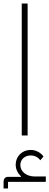

<svg xmlns="http://www.w3.org/2000/svg" viewBox="-36 -760 277 1077"><path d="M221 260V230H160C112 230 78 203 78 165C78 135 103 112 136 112C158 112 178 122 190 139L208 118C192 95 164 81 136 81C88 81 52 117 52 164C52 188 63 212 82 229L81 232H9C-8 232 -16 244 -16 262V297H9V260ZM86 0H119V-740H86Z"/></svg>

Font: IBM Plex Arabic ExtraLight
Style: Regular
Weight: 200
Designer: Mike Abbink, Paul van der Laan, Pieter van Rosmalen, Wael Morcos, Khajak Apelian
Foundry: Bold Monday
Version: Version 1.0